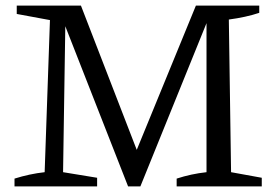

<svg xmlns="http://www.w3.org/2000/svg" viewBox="-20 -668 991 688"><path d="M808 -51 918 -31V0H613V-28Q665 -45 720 -51V-585L483 0H439L214 -574L206 -51L328 -31V0H32V-28Q86 -45 140 -51L159 -596L40 -618V-648H270L470 -131L682 -648H909V-622Q885 -614 857.5 -608Q830 -602 800 -598Z"/></svg>

Font: Piazzolla SC
Style: Regular
Weight: 400
Designer: Juan Pablo del Peral
Foundry: Huerta Tipografica
Version: Version 1.330